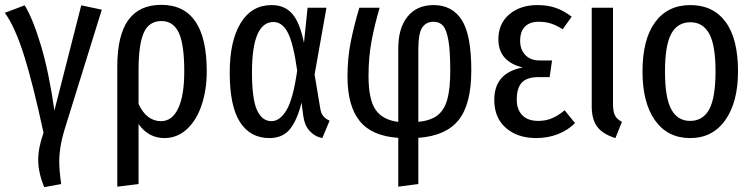

<svg xmlns="http://www.w3.org/2000/svg" viewBox="-25 -559 3117 794"><path d="M200 -102 311 -537 396 -519 241 -20Q220 49 220 109Q220 146 228 202L158 215Q133 155 133 102Q133 52 155 -10Q111 -214 74 -331Q37 -448 -5 -506L77 -537Q110 -484 143.5 -373.5Q177 -263 200 -102Z M830 -264Q830 -188 809 -125Q788 -62 748 -25Q708 12 655 12Q589 12 548 -46V202L460 213V-283Q460 -413 505.5 -476Q551 -539 642 -539Q830 -539 830 -264ZM737 -264Q737 -377 714 -424.5Q691 -472 643 -472Q591 -472 569.5 -423.5Q548 -375 548 -268V-129Q581 -58 641 -58Q687 -58 712 -111Q737 -164 737 -264Z M1232 -382 1247 -527H1325L1276 -251L1299 -113Q1302 -92 1311 -80Q1320 -68 1338 -60L1308 12Q1277 6 1255.5 -17.5Q1234 -41 1229 -81L1222 -135Q1204 -62 1174 -25Q1144 12 1089 12Q1010 12 967.5 -54Q925 -120 925 -259Q925 -390 970.5 -464Q1016 -538 1098 -538Q1152 -538 1183.5 -502Q1215 -466 1232 -382ZM1017 -259Q1017 -151 1037.5 -104.5Q1058 -58 1098 -58Q1132 -58 1159.5 -103Q1187 -148 1204 -267Q1188 -381 1165 -424.5Q1142 -468 1106 -468Q1017 -468 1017 -259Z M1705 11V202L1622 213V11Q1513 4 1462.5 -58.5Q1412 -121 1412 -243Q1412 -318 1425.5 -386Q1439 -454 1461 -527H1545Q1524 -456 1511.5 -389Q1499 -322 1499 -245Q1499 -148 1528 -105.5Q1557 -63 1622 -55V-359Q1622 -443 1660.5 -490.5Q1699 -538 1768 -538Q1845 -538 1884.5 -476.5Q1924 -415 1924 -268Q1924 -128 1871.5 -62.5Q1819 3 1705 11ZM1837 -266Q1837 -347 1829.5 -391Q1822 -435 1807.5 -452Q1793 -469 1768 -469Q1737 -469 1721 -445Q1705 -421 1705 -355V-55Q1755 -60 1783.5 -81.5Q1812 -103 1824.5 -147Q1837 -191 1837 -266Z M2339 -490 2302 -438Q2277 -454 2254 -461.5Q2231 -469 2203 -469Q2166 -469 2146 -449Q2126 -429 2126 -390Q2126 -354 2147.5 -331.5Q2169 -309 2206 -309H2258L2248 -240H2201Q2154 -240 2133 -217.5Q2112 -195 2112 -147Q2112 -106 2135 -82.5Q2158 -59 2201 -59Q2232 -59 2258 -70Q2284 -81 2310 -103L2353 -50Q2323 -20 2281.5 -4Q2240 12 2193 12Q2115 12 2067 -30Q2019 -72 2019 -146Q2019 -258 2137 -280Q2089 -291 2062.5 -320Q2036 -349 2036 -397Q2036 -461 2081 -499.5Q2126 -538 2197 -538Q2241 -538 2274.5 -526Q2308 -514 2339 -490Z M2510 -129Q2510 -98 2518 -82Q2526 -66 2547 -55L2520 12Q2468 -4 2445 -34.5Q2422 -65 2422 -119V-527H2510Z M3027 -264Q3027 -137 2974.5 -62.5Q2922 12 2829 12Q2736 12 2684 -61Q2632 -134 2632 -263Q2632 -396 2684 -467Q2736 -538 2830 -538Q2924 -538 2975.5 -468.5Q3027 -399 3027 -264ZM2725 -263Q2725 -155 2751 -107Q2777 -59 2829 -59Q2882 -59 2908 -107Q2934 -155 2934 -264Q2934 -372 2908 -419.5Q2882 -467 2830 -467Q2777 -467 2751 -419.5Q2725 -372 2725 -263Z"/></svg>

Font: Fira Sans Extra Condensed
Style: Regular
Weight: 400
Width: 1
Designer: Carrois Corporate & Edenspiekermann AG
Foundry: Carrois Corporate GbR & Edenspiekermann AG
Version: Version 4.203